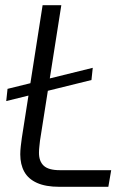

<svg xmlns="http://www.w3.org/2000/svg" viewBox="-20 -719 512 739"><path d="M4 -330 9 -377 337 -458 332 -411ZM208 0Q156 0 122.5 -15Q89 -30 73.5 -58Q58 -86 58 -125Q58 -139 60 -156.5Q62 -174 64 -188L144 -699H216L134 -178Q133 -168 131.5 -155Q130 -142 130 -131Q130 -98 148.5 -81Q167 -64 210 -64H408L397 0Z"/></svg>

Font: MuseoModerno Light
Style: Italic
Weight: 300
Italic angle: -9°
Designer: Pablo Cosgaya, Héctor Gatti, Marcela Romero, and the Authors of The MuseoModerno Project.
Foundry: Omnibus-Type Team
Version: Version 1.003